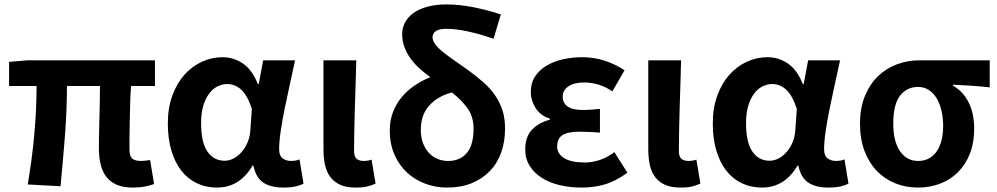

<svg xmlns="http://www.w3.org/2000/svg" viewBox="-20 -832 4497 866"><path d="M21 -553 104 -560H679V-444H571Q568 -404 567 -359Q566 -314 565 -273.5Q564 -233 564 -201.5Q564 -170 564 -157Q564 -128 576.5 -117Q589 -106 615 -106Q623 -106 633.5 -107Q644 -108 657 -110L675 -2Q659 4 635 9Q611 14 579 14Q536 14 507 1.5Q478 -11 460 -34Q442 -57 434 -90Q426 -123 426 -164Q426 -179 426.5 -210.5Q427 -242 428 -281Q429 -320 430 -363Q431 -406 431 -444H282Q282 -338 273 -221Q264 -104 253 8L105 0Q125 -115 135 -229.5Q145 -344 145 -444H21Z M959 14Q909 14 868 -5.5Q827 -25 798 -62Q769 -99 753 -153Q737 -207 737 -275Q737 -346 757.5 -401.5Q778 -457 812 -495Q846 -533 890.5 -553.5Q935 -574 984 -574Q1033 -574 1075 -546Q1117 -518 1143 -453H1147L1167 -560H1311Q1300 -509 1287.5 -452.5Q1275 -396 1264 -342Q1253 -288 1246 -240Q1239 -192 1239 -158Q1239 -130 1254.5 -118Q1270 -106 1294 -106Q1302 -106 1312 -107.5Q1322 -109 1331 -113L1349 -4Q1335 4 1312.5 9Q1290 14 1258 14Q1201 14 1167.5 -8.5Q1134 -31 1123 -85H1119Q1061 14 959 14ZM993 -107Q1014 -107 1034 -117.5Q1054 -128 1070 -146.5Q1086 -165 1096.5 -189.5Q1107 -214 1109 -242L1116 -341Q1096 -402 1068 -427.5Q1040 -453 1005 -453Q983 -453 961.5 -442.5Q940 -432 923.5 -410Q907 -388 897 -355Q887 -322 887 -277Q887 -190 915.5 -148.5Q944 -107 993 -107Z M1584 14Q1542 14 1514.5 1.5Q1487 -11 1470 -33.5Q1453 -56 1446 -88Q1439 -120 1439 -159V-560H1587Q1586 -509 1584 -453.5Q1582 -398 1580.5 -344Q1579 -290 1578 -240.5Q1577 -191 1577 -152Q1577 -126 1588 -116Q1599 -106 1622 -106Q1629 -106 1638.5 -107.5Q1648 -109 1656 -112L1674 -4Q1657 4 1637 9Q1617 14 1584 14Z M2001 -106Q2055 -106 2085.5 -142Q2116 -178 2116 -252Q2116 -306 2088 -344.5Q2060 -383 2018 -415Q1954 -398 1916 -356Q1878 -314 1878 -245Q1878 -212 1888 -186Q1898 -160 1915 -142Q1932 -124 1954 -115Q1976 -106 2001 -106ZM2206 -657Q2143 -679 2089.5 -690.5Q2036 -702 1993 -702Q1960 -702 1945.5 -691.5Q1931 -681 1931 -665Q1931 -648 1944 -631Q1957 -614 1979 -596.5Q2001 -579 2030 -559Q2059 -539 2091 -516Q2128 -489 2159 -462Q2190 -435 2212 -403.5Q2234 -372 2246 -335.5Q2258 -299 2258 -252Q2258 -193 2240.5 -144Q2223 -95 2189 -60Q2155 -25 2107 -5.5Q2059 14 1997 14Q1945 14 1898 -3.5Q1851 -21 1815.5 -54Q1780 -87 1759 -135Q1738 -183 1738 -243Q1738 -289 1752.5 -326.5Q1767 -364 1792 -394Q1817 -424 1850.5 -446.5Q1884 -469 1921 -484Q1896 -502 1873 -522.5Q1850 -543 1832.5 -567Q1815 -591 1804.5 -618.5Q1794 -646 1794 -678Q1794 -705 1806 -729Q1818 -753 1842.5 -771.5Q1867 -790 1905 -801Q1943 -812 1994 -812Q2052 -812 2115 -799.5Q2178 -787 2239 -767Z M2604 14Q2551 14 2504.5 3Q2458 -8 2423.5 -30Q2389 -52 2369 -84Q2349 -116 2349 -158Q2349 -215 2379.5 -247Q2410 -279 2460 -292V-297Q2416 -311 2395 -346Q2374 -381 2374 -416Q2374 -457 2393 -486.5Q2412 -516 2444.5 -535.5Q2477 -555 2519 -564.5Q2561 -574 2607 -574Q2658 -574 2706.5 -558.5Q2755 -543 2797 -515L2742 -420Q2683 -460 2614 -460Q2571 -460 2544.5 -443Q2518 -426 2518 -396Q2518 -367 2540.5 -351.5Q2563 -336 2610 -336Q2627 -336 2646.5 -337.5Q2666 -339 2686 -341V-234Q2662 -236 2638.5 -237Q2615 -238 2592 -238Q2541 -238 2517 -222.5Q2493 -207 2493 -172Q2493 -138 2525 -118.5Q2557 -99 2619 -99Q2648 -99 2682.5 -109.5Q2717 -120 2751 -146L2810 -53Q2756 -14 2707 0Q2658 14 2604 14Z M3049 14Q3007 14 2979.5 1.5Q2952 -11 2935 -33.5Q2918 -56 2911 -88Q2904 -120 2904 -159V-560H3052Q3051 -509 3049 -453.5Q3047 -398 3045.5 -344Q3044 -290 3043 -240.5Q3042 -191 3042 -152Q3042 -126 3053 -116Q3064 -106 3087 -106Q3094 -106 3103.5 -107.5Q3113 -109 3121 -112L3139 -4Q3122 4 3102 9Q3082 14 3049 14Z M3417 14Q3367 14 3326 -5.5Q3285 -25 3256 -62Q3227 -99 3211 -153Q3195 -207 3195 -275Q3195 -346 3215.5 -401.5Q3236 -457 3270 -495Q3304 -533 3348.5 -553.5Q3393 -574 3442 -574Q3491 -574 3533 -546Q3575 -518 3601 -453H3605L3625 -560H3769Q3758 -509 3745.5 -452.5Q3733 -396 3722 -342Q3711 -288 3704 -240Q3697 -192 3697 -158Q3697 -130 3712.5 -118Q3728 -106 3752 -106Q3760 -106 3770 -107.5Q3780 -109 3789 -113L3807 -4Q3793 4 3770.5 9Q3748 14 3716 14Q3659 14 3625.5 -8.5Q3592 -31 3581 -85H3577Q3519 14 3417 14ZM3451 -107Q3472 -107 3492 -117.5Q3512 -128 3528 -146.5Q3544 -165 3554.5 -189.5Q3565 -214 3567 -242L3574 -341Q3554 -402 3526 -427.5Q3498 -453 3463 -453Q3441 -453 3419.5 -442.5Q3398 -432 3381.5 -410Q3365 -388 3355 -355Q3345 -322 3345 -277Q3345 -190 3373.5 -148.5Q3402 -107 3451 -107Z M4120 14Q4066 14 4018.5 -5Q3971 -24 3935.5 -60.5Q3900 -97 3879.5 -150.5Q3859 -204 3859 -274Q3859 -346 3881.5 -400Q3904 -454 3941.5 -489.5Q3979 -525 4027 -542.5Q4075 -560 4127 -560H4444V-438Q4397 -443 4360.5 -445.5Q4324 -448 4279 -450V-445Q4324 -420 4349 -370Q4374 -320 4374 -251Q4374 -189 4355 -140Q4336 -91 4302 -56.5Q4268 -22 4221.5 -4Q4175 14 4120 14ZM4121 -106Q4174 -106 4204 -148Q4234 -190 4234 -265Q4234 -301 4226.5 -332.5Q4219 -364 4205 -388Q4191 -412 4169.5 -426Q4148 -440 4121 -440Q4071 -440 4040 -401Q4009 -362 4009 -274Q4009 -194 4039.5 -150Q4070 -106 4121 -106Z"/></svg>

Font: Kinto Sans
Style: Bold
Weight: 700
Designer: Authors: Ryoko NISHIZUKA  (kana & ideographs); Paul D. Hunt (Latin, Greek & Cyrillic); Wenlong ZHANG  (bopomofo); Sandol
Foundry: Adobe Systems Incorporated, ookami Inc.
Version: Version 0.001